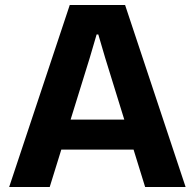

<svg xmlns="http://www.w3.org/2000/svg" viewBox="-20 -749 781 769"><path d="M16.7 0 259.4 -729H481L723.4 0H561.3L401.3 -517.1L373.7 -611H367L339.4 -517.1L179.1 0ZM214 -149.7 246.1 -270H494L526.1 -149.7Z"/></svg>

Font: Mona Sans ExtraLight
Style: Regular
Weight: 200
Designer: Deni Anggara
Foundry: GitHub
Version: Version 2.000